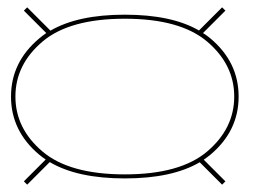

<svg xmlns="http://www.w3.org/2000/svg" viewBox="-20 -581 720 523"><path d="M320 -95Q190.5 -95 115.5 -139.5L54 -78L45 -87L104.5 -146.5Q95.5 -152.5 87 -159.5Q10 -224 10 -318Q10 -412 87 -476.5Q96 -484 106 -491L45 -552L54 -561L117.5 -497.5Q192 -541 320 -541Q447.5 -541 522 -498L585 -561L594 -552L533 -491Q543.5 -484.5 553 -476.5Q630 -412 630 -318Q630 -224 553 -159.5Q544.5 -152.5 535 -146L594 -87L585 -78L524 -139Q449 -95 320 -95ZM320 -106Q471 -106 544.5 -168.5Q618 -231 618 -318Q618 -405 544.5 -467.5Q471 -530 320 -530Q169 -530 95.5 -467.5Q22 -405 22 -318Q22 -231 95.5 -168.5Q169 -106 320 -106Z"/></svg>

Font: Anybody UltraExpanded Thin
Style: Regular
Weight: 100
Width: 9
Designer: Tyler Finck
Foundry: Etcetera Type Company
Version: Version 1.010; ttfautohint (v1.8.3) -l 8 -r 50 -G 200 -x 14 